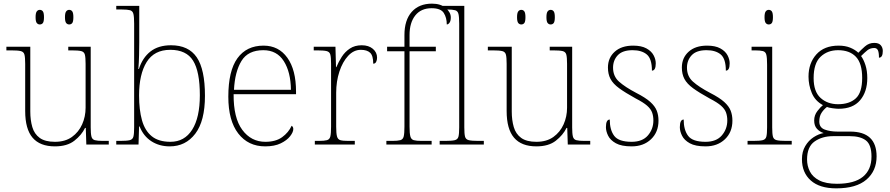

<svg xmlns="http://www.w3.org/2000/svg" viewBox="-20 -792 4875 1052"><path d="M281 10Q199 10 158.5 -37.5Q118 -85 118 -184V-442Q118 -477 114 -492.5Q110 -508 94 -512Q78 -516 41 -516H15V-536H146V-181Q146 -134 157 -96Q168 -58 197.5 -36.5Q227 -15 281 -15Q337 -15 374 -41.5Q411 -68 430 -110.5Q449 -153 449 -202V-442Q449 -477 445 -492.5Q441 -508 425 -512Q409 -516 372 -516H354V-536H477V-94Q477 -60 481 -44Q485 -28 499.5 -24Q514 -20 544 -20H576V0H453L450 -91H446Q427 -52 387.5 -21Q348 10 281 10ZM359 -658Q349 -658 342.5 -666Q336 -674 336 -698Q336 -721 342.5 -729.5Q349 -738 359 -738Q370 -738 376 -729.5Q382 -721 382 -698Q382 -674 376 -666Q370 -658 359 -658ZM198 -658Q188 -658 181.5 -666Q175 -674 175 -698Q175 -721 181.5 -729.5Q188 -738 198 -738Q209 -738 215 -729.5Q221 -721 221 -698Q221 -674 215 -666Q209 -658 198 -658Z M910 10Q853 10 809.5 -18Q766 -46 745 -99H742L739 0H617V-20H638Q675 -20 691 -24Q707 -28 711 -43.5Q715 -59 715 -94V-662Q715 -699 711 -715.5Q707 -732 692.5 -736Q678 -740 648 -740H617V-760H743V-560Q743 -532 742 -490Q741 -448 738 -414H741Q761 -476 804.5 -510Q848 -544 917 -544Q1013 -544 1058 -478Q1103 -412 1103 -267Q1103 -129 1050 -59.5Q997 10 910 10ZM914 -15Q991 -15 1033 -81.5Q1075 -148 1075 -270Q1075 -400 1038 -459.5Q1001 -519 913 -519Q825 -519 783.5 -452Q742 -385 742 -269Q742 -190 758 -133Q774 -76 811.5 -45.5Q849 -15 914 -15Z M1433 10Q1340 10 1285.5 -60.5Q1231 -131 1231 -262Q1231 -404 1281 -473Q1331 -542 1424 -542Q1507 -542 1554.5 -475.5Q1602 -409 1602 -290V-276H1260Q1259 -146 1307.5 -80.5Q1356 -15 1434 -15Q1491 -15 1526 -40.5Q1561 -66 1578 -103Q1587 -97 1587 -85Q1587 -68 1569.5 -45.5Q1552 -23 1518 -6.5Q1484 10 1433 10ZM1574 -300Q1573 -397 1535 -457Q1497 -517 1423 -517Q1339 -517 1303 -458Q1267 -399 1262 -300Z M1705 0V-20H1727Q1757 -20 1771.5 -24Q1786 -28 1790 -44.5Q1794 -61 1794 -98V-442Q1794 -477 1790 -492.5Q1786 -508 1770 -512Q1754 -516 1717 -516H1699V-536H1818L1821 -424H1823Q1835 -453 1852.5 -480.5Q1870 -508 1897 -526Q1924 -544 1962 -544Q2000 -544 2023 -524.5Q2046 -505 2046 -476Q2046 -463 2041 -453Q2036 -443 2025 -443Q2025 -487 2008 -503Q1991 -519 1957 -519Q1918 -519 1887.5 -486Q1857 -453 1839.5 -399.5Q1822 -346 1822 -284V-98Q1822 -61 1826.5 -44.5Q1831 -28 1845 -24Q1859 -20 1889 -20H1924V0Z M2097 0V-20H2129Q2159 -20 2173.5 -24Q2188 -28 2192 -44.5Q2196 -61 2196 -98V-511H2101V-536H2196V-600Q2196 -682 2236 -727Q2276 -772 2347 -772Q2395 -772 2422.5 -748Q2450 -724 2450 -697Q2450 -677 2443 -667.5Q2436 -658 2428 -658Q2428 -695 2411.5 -721Q2395 -747 2345 -747Q2287 -747 2255.5 -707.5Q2224 -668 2224 -600V-536H2368V-511H2224V-98Q2224 -61 2228.5 -44.5Q2233 -28 2247 -24Q2261 -20 2291 -20H2345V0Z M2389 0V-20H2419Q2456 -20 2472 -24Q2488 -28 2492 -43.5Q2496 -59 2496 -94V-662Q2496 -699 2492 -715.5Q2488 -732 2473.5 -736Q2459 -740 2429 -740H2389V-760H2524V-94Q2524 -59 2528 -43.5Q2532 -28 2548.5 -24Q2565 -20 2601 -20H2631V0Z M2919 10Q2837 10 2796.5 -37.5Q2756 -85 2756 -184V-442Q2756 -477 2752 -492.5Q2748 -508 2732 -512Q2716 -516 2679 -516H2653V-536H2784V-181Q2784 -134 2795 -96Q2806 -58 2835.5 -36.5Q2865 -15 2919 -15Q2975 -15 3012 -41.5Q3049 -68 3068 -110.5Q3087 -153 3087 -202V-442Q3087 -477 3083 -492.5Q3079 -508 3063 -512Q3047 -516 3010 -516H2992V-536H3115V-94Q3115 -60 3119 -44Q3123 -28 3137.5 -24Q3152 -20 3182 -20H3214V0H3091L3088 -91H3084Q3065 -52 3025.5 -21Q2986 10 2919 10ZM2997 -658Q2987 -658 2980.5 -666Q2974 -674 2974 -698Q2974 -721 2980.5 -729.5Q2987 -738 2997 -738Q3008 -738 3014 -729.5Q3020 -721 3020 -698Q3020 -674 3014 -666Q3008 -658 2997 -658ZM2836 -658Q2826 -658 2819.5 -666Q2813 -674 2813 -698Q2813 -721 2819.5 -729.5Q2826 -738 2836 -738Q2847 -738 2853 -729.5Q2859 -721 2859 -698Q2859 -674 2853 -666Q2847 -658 2836 -658Z M3441 10Q3385 10 3354.5 -7Q3324 -24 3312 -48.5Q3300 -73 3300 -95Q3300 -137 3321 -137Q3321 -80 3345.5 -47.5Q3370 -15 3441 -15Q3500 -15 3530 -50Q3560 -85 3560 -132Q3560 -156 3553 -175.5Q3546 -195 3525.5 -213Q3505 -231 3464 -252Q3406 -284 3372.5 -308.5Q3339 -333 3325 -359.5Q3311 -386 3311 -422Q3311 -475 3348 -508.5Q3385 -542 3449 -542Q3494 -542 3521.5 -527Q3549 -512 3561 -489.5Q3573 -467 3573 -445Q3573 -405 3552 -405Q3552 -470 3524 -493.5Q3496 -517 3446 -517Q3391 -517 3365 -489.5Q3339 -462 3339 -421Q3339 -374 3372 -344.5Q3405 -315 3466 -283Q3517 -257 3543 -233.5Q3569 -210 3578.5 -185.5Q3588 -161 3588 -131Q3588 -68 3547 -29Q3506 10 3441 10Z M3846 10Q3790 10 3759.5 -7Q3729 -24 3717 -48.5Q3705 -73 3705 -95Q3705 -137 3726 -137Q3726 -80 3750.5 -47.5Q3775 -15 3846 -15Q3905 -15 3935 -50Q3965 -85 3965 -132Q3965 -156 3958 -175.5Q3951 -195 3930.5 -213Q3910 -231 3869 -252Q3811 -284 3777.5 -308.5Q3744 -333 3730 -359.5Q3716 -386 3716 -422Q3716 -475 3753 -508.5Q3790 -542 3854 -542Q3899 -542 3926.5 -527Q3954 -512 3966 -489.5Q3978 -467 3978 -445Q3978 -405 3957 -405Q3957 -470 3929 -493.5Q3901 -517 3851 -517Q3796 -517 3770 -489.5Q3744 -462 3744 -421Q3744 -374 3777 -344.5Q3810 -315 3871 -283Q3922 -257 3948 -233.5Q3974 -210 3983.5 -185.5Q3993 -161 3993 -131Q3993 -68 3952 -29Q3911 10 3846 10Z M4192 -658Q4182 -658 4175.5 -666Q4169 -674 4169 -698Q4169 -721 4175.5 -729.5Q4182 -738 4192 -738Q4203 -738 4209 -729.5Q4215 -721 4215 -698Q4215 -674 4209 -666Q4203 -658 4192 -658ZM4076 0V-20H4106Q4143 -20 4159 -24Q4175 -28 4179 -43.5Q4183 -59 4183 -94V-438Q4183 -475 4179 -491.5Q4175 -508 4160.5 -512Q4146 -516 4116 -516H4098V-536H4211V-94Q4211 -59 4215 -43.5Q4219 -28 4235.5 -24Q4252 -20 4288 -20H4318V0Z M4562 240Q4471 240 4422.5 197Q4374 154 4374 80Q4374 39 4392 8.5Q4410 -22 4437.5 -40Q4465 -58 4493 -63Q4471 -70 4456 -86.5Q4441 -103 4441 -132Q4441 -161 4459 -184Q4477 -207 4489 -216Q4446 -239 4428 -282.5Q4410 -326 4410 -372Q4410 -446 4453 -494Q4496 -542 4575 -542Q4611 -542 4638 -531Q4665 -520 4683 -503Q4697 -518 4719 -537.5Q4741 -557 4770 -557Q4795 -557 4806 -544Q4817 -531 4817 -513Q4817 -476 4796 -476Q4796 -505 4790 -517Q4784 -529 4770 -529Q4748 -529 4732.5 -516.5Q4717 -504 4698 -485Q4712 -466 4722 -435Q4732 -404 4732 -364Q4732 -289 4692.5 -242.5Q4653 -196 4575 -196Q4563 -196 4541 -199Q4519 -202 4511 -206Q4494 -193 4481.5 -174Q4469 -155 4469 -126Q4469 -93 4499 -82Q4529 -71 4569 -71H4638Q4783 -71 4783 65Q4783 144 4727.5 192Q4672 240 4562 240ZM4572 -221Q4634 -221 4669 -253Q4704 -285 4704 -365Q4704 -445 4669.5 -481Q4635 -517 4572 -517Q4514 -517 4476 -481Q4438 -445 4438 -364Q4438 -290 4476 -255.5Q4514 -221 4572 -221ZM4566 215Q4661 215 4708 176.5Q4755 138 4755 66Q4755 1 4724.5 -22.5Q4694 -46 4636 -46H4545Q4485 -46 4443.5 -17Q4402 12 4402 82Q4402 117 4417.5 147.5Q4433 178 4469 196.5Q4505 215 4566 215Z"/></svg>

Font: Noto Serif Telugu Thin
Style: Regular
Weight: 100
Designer: Jelle Bosma - Monotype Design Team
Foundry: Monotype Imaging Inc.
Version: Version 2.005; ttfautohint (v1.8.4.7-5d5b)